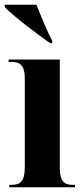

<svg xmlns="http://www.w3.org/2000/svg" viewBox="-29 -786 352 806"><path d="M181 -605H190V-615C167 -658 142 -721 124 -766H-9V-756C24 -721 125 -644 181 -605ZM10 0H286V-10H276C242 -10 222 -24 222 -81V-536H7V-526H21C54 -526 75 -512 75 -458V-83C75 -25 56 -10 20 -10H10Z"/></svg>

Font: Noto Serif Display ExtraCondensed ExtraBold
Style: Regular
Weight: 800
Width: 2
Designer: Monotype Design Team
Foundry: Monotype Imaging Inc.
Version: Version 2.009